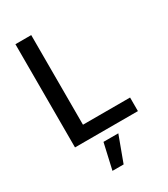

<svg xmlns="http://www.w3.org/2000/svg" viewBox="-231 -831 1023 1172"><g transform="rotate(-30 280.5 -245.0)"><path d="M77.1 0V-727.5H188.5V-95.7H520.5V0ZM203.6 238.3 244.6 57.6H349.1L282.2 238.3Z"/></g></svg>

Font: Inter 18pt Medium
Style: Regular
Weight: 500
Designer: Rasmus Andersson
Foundry: rsms
Version: Version 4.001;git-66647c0bb